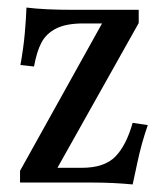

<svg xmlns="http://www.w3.org/2000/svg" viewBox="-20 -483 437 508"><path d="M174 -457H347V-422L132 -39H196Q256 -39 285 -68.5Q314 -98 331 -158L371 -152Q354 -103 343.5 -53Q333 -3 331 5Q279 0 225 0H33V-31L250 -421H201Q155 -421 128.5 -407.5Q102 -394 89.5 -370Q77 -346 70 -307L34 -311Q42 -355 45.5 -394Q49 -433 50 -463Q97 -457 174 -457Z"/></svg>

Font: Gupter Medium
Style: Regular
Weight: 500
Designer: Octavio Pardo
Version: Version 1.000